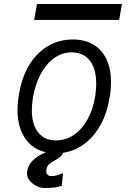

<svg xmlns="http://www.w3.org/2000/svg" viewBox="-20 -756 640 953"><path d="M452.5 -278.5Q457.5 -310.5 457.5 -341Q457.5 -415 425.5 -455.5Q393.5 -496 335 -496Q289.5 -496 250 -468.5Q210.5 -441 182.5 -389.5Q154.5 -338 143 -268.5Q138 -233.5 138 -210Q138 -138.5 169.5 -98.8Q201 -59 256.5 -59Q304.5 -59 345 -85.5Q385.5 -112 413.5 -161.8Q441.5 -211.5 452.5 -278.5ZM114 104.5Q114 99 114.5 96Q118 76 126.2 62Q134.5 48 140.2 42.8Q146 37.5 161 25Q167 20 180.8 12.8Q194.5 5.5 207 -0.5Q140.5 -15.5 103.8 -70.5Q67 -125.5 67 -210Q67 -246 73.5 -283.5Q86.5 -368 123.5 -430.5Q160.5 -493 216.5 -526.5Q272.5 -560 341.5 -560Q401.5 -560 444 -534.5Q486.5 -509 508.8 -461.2Q531 -413.5 531 -348Q531 -312 524.5 -274.5Q512.5 -197.5 480.2 -138.2Q448 -79 400 -42.8Q352 -6.5 293 2.5Q290.5 12 283.5 18.5Q276.5 25 265 32Q258.5 35.5 254.5 38.5L244.5 44.5Q230.5 52.5 221.8 61.2Q213 70 210 87Q209.5 89.5 209.5 94.5Q209.5 105.5 216.2 111.8Q223 118 235 118Q250 118 263.2 114Q276.5 110 293 104L286.5 166Q269.5 172.5 250 174.8Q230.5 177 200 177Q181 177 160.8 167Q140.5 157 127.2 140.2Q114 123.5 114 104.5ZM163.5 -736H585.5L571.5 -657H149.5Z"/></svg>

Font: JuliaMono Light
Style: Italic
Weight: 300
Italic angle: -9°
Monospace: yes
Designer: cormullion
Foundry: corm
Version: Version 0.054; ttfautohint (v1.8.4)